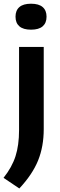

<svg xmlns="http://www.w3.org/2000/svg" viewBox="-34 -804 332 1058"><path d="M-14.5 176Q32 117.5 51.5 56.8Q71 -4 71 -87V-545.5H207V-92.5Q207 3.5 175.8 80.5Q144.5 157.5 72.5 234.5ZM51.5 -712Q51.5 -746.5 72.8 -765Q94 -783.5 137 -783.5Q180 -783.5 201.2 -765Q222.5 -746.5 222.5 -712Q222.5 -677.5 201.2 -659Q180 -640.5 137 -640.5Q94 -640.5 72.8 -659Q51.5 -677.5 51.5 -712Z"/></svg>

Font: Encode Sans Semi Expanded SmBd
Style: Regular
Weight: 600
Width: 6
Designer: Multiple Designers
Foundry: Impallari Type
Version: Version 2.000